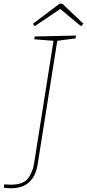

<svg xmlns="http://www.w3.org/2000/svg" viewBox="-66 -882 466 1026"><path d="M340 -692 338 -677 240 -664 136 -9Q117 124 -7 124Q-25 124 -46 121L-43 103Q-21 105 -9 105Q58 105 83.5 71.5Q109 38 116 -8L220 -664L117 -672L119 -687ZM267 -862 380 -755 367 -742 256 -834 119 -742 110 -755 252 -862Z"/></svg>

Font: Bitter Pro Thin
Style: Italic
Weight: 250
Italic angle: -9°
Designer: Sol Matas, and Bitter project Authors
Foundry: Sol Matas
Version: Version 1.010